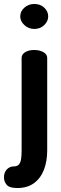

<svg xmlns="http://www.w3.org/2000/svg" viewBox="-59 -727 308 968"><path d="M28 221Q-12 221 -25.5 204.5Q-39 188 -39 168Q-39 142 -24.5 127Q-10 112 10 112Q28 112 36.5 102Q45 92 47.5 73.5Q50 55 50 32V-435Q50 -453 68 -464Q86 -475 113 -475Q141 -475 160 -464Q179 -453 179 -435V32Q179 87 162 130Q145 173 111.5 197Q78 221 28 221ZM114 -581Q85 -581 64 -600.5Q43 -620 43 -644Q43 -670 64 -688.5Q85 -707 114 -707Q144 -707 164 -688.5Q184 -670 184 -644Q184 -620 164 -600.5Q144 -581 114 -581Z"/></svg>

Font: Dosis
Style: Bold
Weight: 700
Designer: EdgarTolentino, PabloImpallari, IginoMarini
Foundry: EdgarTolentino, PabloImpallari, IginoMarini
Version: Version 3.001; ttfautohint (v1.8.2)